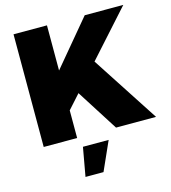

<svg xmlns="http://www.w3.org/2000/svg" viewBox="-133 -808 1027 1154"><g transform="rotate(-15 380.5 -231.0)"><path d="M59 -701H267V-420L502 -701H742L267 -172V0H59ZM473 -438 758 0H509L334 -275ZM287 60H447L367 239H255Z"/></g></svg>

Font: Alexandria ExtraBold
Style: Regular
Weight: 800
Designer: Mohamed Gaber
Foundry: Kief Type Foundry
Version: Version 5.100